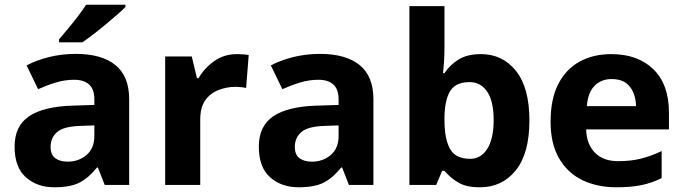

<svg xmlns="http://www.w3.org/2000/svg" viewBox="-20 -786 2906 816"><path d="M302 -557Q412 -557 470.5 -509.5Q529 -462 529 -364V0H425L396 -74H392Q357 -30 318 -10Q279 10 211 10Q138 10 90 -32.5Q42 -75 42 -163Q42 -250 103 -291.5Q164 -333 286 -337L381 -340V-364Q381 -407 358.5 -427Q336 -447 296 -447Q256 -447 218 -435.5Q180 -424 142 -407L93 -508Q137 -531 190.5 -544Q244 -557 302 -557ZM323 -251Q251 -249 223 -225Q195 -201 195 -162Q195 -128 215 -113.5Q235 -99 267 -99Q315 -99 348 -127.5Q381 -156 381 -208V-253ZM513 -756Q499 -742 476 -722Q453 -702 426.5 -680Q400 -658 374.5 -638.5Q349 -619 330 -606H231V-619Q247 -638 268.5 -663.5Q290 -689 311 -716.5Q332 -744 346 -766H513Z M987 -556Q998 -556 1013 -555Q1028 -554 1037 -552L1026 -412Q1019 -414 1005.5 -415.5Q992 -417 982 -417Q944 -417 909 -403.5Q874 -390 852.5 -360Q831 -330 831 -278V0H682V-546H795L817 -454H824Q848 -496 890 -526Q932 -556 987 -556Z M1340 -557Q1450 -557 1508.5 -509.5Q1567 -462 1567 -364V0H1463L1434 -74H1430Q1395 -30 1356 -10Q1317 10 1249 10Q1176 10 1128 -32.5Q1080 -75 1080 -163Q1080 -250 1141 -291.5Q1202 -333 1324 -337L1419 -340V-364Q1419 -407 1396.5 -427Q1374 -447 1334 -447Q1294 -447 1256 -435.5Q1218 -424 1180 -407L1131 -508Q1175 -531 1228.5 -544Q1282 -557 1340 -557ZM1361 -251Q1289 -249 1261 -225Q1233 -201 1233 -162Q1233 -128 1253 -113.5Q1273 -99 1305 -99Q1353 -99 1386 -127.5Q1419 -156 1419 -208V-253Z M1869 -583Q1869 -552 1867 -522Q1865 -492 1863 -475H1869Q1891 -509 1928 -532.5Q1965 -556 2024 -556Q2116 -556 2173 -484.5Q2230 -413 2230 -274Q2230 -134 2172 -62Q2114 10 2020 10Q1960 10 1925.5 -11.5Q1891 -33 1869 -60H1859L1834 0H1720V-760H1869ZM1976 -437Q1918 -437 1894.5 -401Q1871 -365 1869 -291V-275Q1869 -196 1892.5 -153.5Q1916 -111 1978 -111Q2024 -111 2051 -153.5Q2078 -196 2078 -276Q2078 -356 2050.5 -396.5Q2023 -437 1976 -437Z M2578 -556Q2691 -556 2757 -491.5Q2823 -427 2823 -308V-236H2471Q2473 -173 2508.5 -137Q2544 -101 2607 -101Q2660 -101 2703 -111.5Q2746 -122 2792 -144V-29Q2752 -9 2707.5 0.5Q2663 10 2600 10Q2518 10 2455 -20.5Q2392 -51 2356 -113Q2320 -175 2320 -269Q2320 -365 2352.5 -428.5Q2385 -492 2443 -524Q2501 -556 2578 -556ZM2579 -450Q2536 -450 2507.5 -422Q2479 -394 2474 -335H2683Q2682 -385 2657 -417.5Q2632 -450 2579 -450Z"/></svg>

Font: Noto Sans Devanagari UI
Style: Bold
Weight: 700
Designer: Jelle Bosma - Monotype Design Team
Foundry: Monotype Imaging Inc.
Version: Version 2.004; ttfautohint (v1.8.4.7-5d5b)